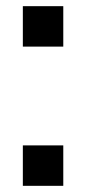

<svg xmlns="http://www.w3.org/2000/svg" viewBox="-20 -602 277 622"><path d="M54 -451V-582H185V-451ZM54 0V-131H185V0Z"/></svg>

Font: Orbitron
Style: Bold
Weight: 700
Designer: Matt McInerney
Foundry: The League of Moveable Type
Version: Version 2.001